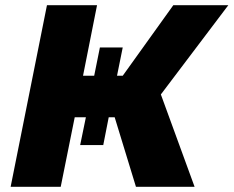

<svg xmlns="http://www.w3.org/2000/svg" viewBox="-20 -720 900 740"><path d="M600 -356 730 0H504L422 -268H399L378 -161H289L311 -268H268L214 0H21L161 -700H354L300 -428H343L365 -537H453L431 -428H453L648 -700H860Z"/></svg>

Font: Montserrat Alternates ExtraBold
Style: Italic
Weight: 800
Italic angle: -11.3°
Designer: Julieta Ulanovsky
Foundry: Julieta Ulanovsky
Version: Version 7.200